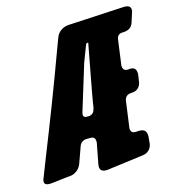

<svg xmlns="http://www.w3.org/2000/svg" viewBox="-126 -819 828 907"><g transform="rotate(-15 288.5 -366.0)"><path d="M469 -28C493 -31 510 -49 513 -73L516 -107C516 -134 506 -144 479 -144L462 -143C447 -143 439 -151 439 -167L457 -298C460 -315 471 -325 488 -326L498 -327C519 -328 535 -343 539 -364L542 -384C542 -385 542 -385 542 -386L543 -387C543 -388 543 -388 543 -389L544 -399C545 -400 545 -402 545 -404C545 -423 540 -438 517 -438H512C509 -437 506 -437 502 -437C485 -437 479 -448 479 -463L496 -588C499 -605 509 -613 526 -613C551 -613 570 -622 578 -647L592 -691C594 -696 595 -701 595 -705C595 -724 580 -728 564 -728L285 -713C258 -710 234 -694 225 -667L207 -619C148 -458 87 -299 23 -139L-14 -44C-17 -37 -18 -33 -18 -29C-18 -12 -2 -11 11 -11L39 -14C58 -17 78 -18 99 -21L112 -22C136 -25 157 -42 166 -65L195 -146C200 -161 215 -171 231 -171H250C269 -171 273 -160 273 -144L253 -39C253 -38 253 -38 253 -37L252 -33C252 -9 264 -4 286 -4ZM313 -522 344 -603C345 -606 348 -608 351 -609C354 -609 356 -608 356 -606C356 -606 356 -605 355 -604L321 -423C313 -380 304 -333 300 -302H299C296 -283 285 -273 268 -272H259C248 -272 242 -277 242 -286C242 -288 243 -292 244 -297Z"/></g></svg>

Font: Bangerz
Style: Bold
Weight: 700
Designer: vernon adams
Foundry: Vernon Adams
Version: Version 2.10;December 28, 2023;FontCreator 13.0.0.2683 64-bi